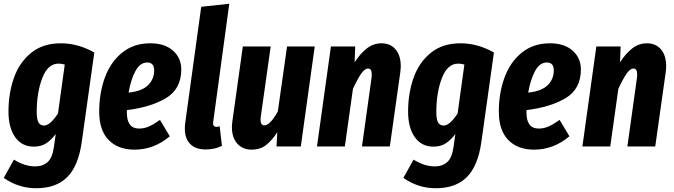

<svg xmlns="http://www.w3.org/2000/svg" viewBox="-25 -778 3578 1020"><path d="M476 -499 409 -22Q391 104 332 163Q273 222 167 222Q73 222 -5 167L49 70Q107 106 162 106Q202 106 228 83Q254 60 262 -1L271 -66Q247 -34 220 -16.5Q193 1 155 1Q91 1 55.5 -49.5Q20 -100 20 -185Q20 -281 48.5 -363Q77 -445 139.5 -496.5Q202 -548 299 -548Q389 -548 476 -499ZM170 -182Q170 -144 179.5 -127.5Q189 -111 209 -111Q241 -111 283 -175L319 -435Q302 -440 286 -440Q229 -440 199.5 -363Q170 -286 170 -182Z M938 -409Q938 -306 858 -257.5Q778 -209 649 -193V-179Q649 -95 714 -95Q741 -95 766 -106Q791 -117 825 -141L877 -54Q793 17 689 17Q602 17 552 -34.5Q502 -86 502 -185Q502 -283 532 -365.5Q562 -448 623.5 -498Q685 -548 774 -548Q850 -548 894 -509Q938 -470 938 -409ZM794 -404Q794 -446 757 -446Q719 -446 694.5 -400.5Q670 -355 658 -286Q728 -293 761 -325Q794 -357 794 -404Z M1108 -133Q1107 -129 1107 -123Q1107 -104 1124 -104Q1133 -104 1142 -107L1154 -3Q1116 16 1067 16Q1014 16 985.5 -13Q957 -42 957 -94Q957 -114 959 -125L1044 -742L1193 -758Z M1207 -102Q1207 -119 1210 -137L1265 -531H1413L1360 -155Q1359 -150 1359 -141Q1359 -127 1364.5 -119.5Q1370 -112 1379 -112Q1410 -112 1451 -186L1500 -531H1647L1573 0H1444L1448 -75Q1419 -31 1388 -7Q1357 17 1312 17Q1264 17 1235.5 -15Q1207 -47 1207 -102Z M2104 -427Q2104 -410 2101 -390L2046 0H1898L1949 -366Q1950 -372 1950 -383Q1950 -414 1930 -414Q1913 -414 1894 -387Q1875 -360 1850 -306L1807 0H1659L1733 -531H1862L1859 -447Q1889 -494 1924 -521Q1959 -548 2002 -548Q2049 -548 2076.5 -515.5Q2104 -483 2104 -427Z M2599 -499 2532 -22Q2514 104 2455 163Q2396 222 2290 222Q2196 222 2118 167L2172 70Q2230 106 2285 106Q2325 106 2351 83Q2377 60 2385 -1L2394 -66Q2370 -34 2343 -16.5Q2316 1 2278 1Q2214 1 2178.5 -49.5Q2143 -100 2143 -185Q2143 -281 2171.5 -363Q2200 -445 2262.5 -496.5Q2325 -548 2422 -548Q2512 -548 2599 -499ZM2293 -182Q2293 -144 2302.5 -127.5Q2312 -111 2332 -111Q2364 -111 2406 -175L2442 -435Q2425 -440 2409 -440Q2352 -440 2322.5 -363Q2293 -286 2293 -182Z M3061 -409Q3061 -306 2981 -257.5Q2901 -209 2772 -193V-179Q2772 -95 2837 -95Q2864 -95 2889 -106Q2914 -117 2948 -141L3000 -54Q2916 17 2812 17Q2725 17 2675 -34.5Q2625 -86 2625 -185Q2625 -283 2655 -365.5Q2685 -448 2746.5 -498Q2808 -548 2897 -548Q2973 -548 3017 -509Q3061 -470 3061 -409ZM2917 -404Q2917 -446 2880 -446Q2842 -446 2817.5 -400.5Q2793 -355 2781 -286Q2851 -293 2884 -325Q2917 -357 2917 -404Z M3514 -427Q3514 -410 3511 -390L3456 0H3308L3359 -366Q3360 -372 3360 -383Q3360 -414 3340 -414Q3323 -414 3304 -387Q3285 -360 3260 -306L3217 0H3069L3143 -531H3272L3269 -447Q3299 -494 3334 -521Q3369 -548 3412 -548Q3459 -548 3486.5 -515.5Q3514 -483 3514 -427Z"/></svg>

Font: Fira Sans Extra Condensed
Style: Bold Italic
Weight: 700
Width: 3
Italic angle: -8°
Designer: Carrois Corporate & Edenspiekermann AG
Foundry: Carrois Corporate GbR & Edenspiekermann AG
Version: Version 4.203